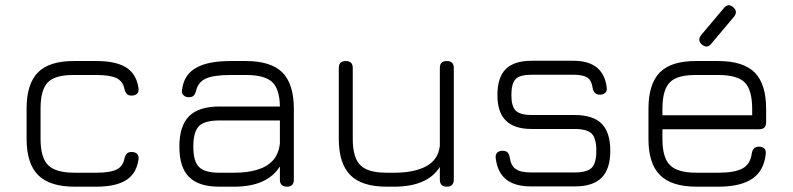

<svg xmlns="http://www.w3.org/2000/svg" viewBox="-20 -702 2981 722"><path d="M342.5 0C342.5 0 260.5 0 260.5 0C198 0 152.5 -14.5 123.5 -43.5C94.5 -72.5 80 -118 80 -180.5C80 -180.5 80 -180.5 80 -180.5C80 -180.5 80 -293.5 80 -293.5C80 -356 94.5 -401.5 123.5 -430.5C152 -459 198 -473 260.5 -472.5C260.5 -472.5 260.5 -472.5 260.5 -472.5C260.5 -472.5 342.5 -472.5 342.5 -472.5C391.5 -472.5 429 -464.5 455 -448C480.5 -431.5 496 -405.5 501 -370C501 -370 501 -370 501 -370C502 -361 500 -354 495.5 -349.5C490.5 -345 483.5 -342.5 475 -342.5C475 -342.5 475 -342.5 475 -342.5C467 -342.5 461 -344.5 457 -349C453 -353 450 -359 448 -367C448 -367 448 -367 448 -367C444.5 -386.5 434.5 -400 418.5 -408C402.5 -416 377 -420 342.5 -420C342.5 -420 342.5 -420 342.5 -420C342.5 -420 260.5 -420 260.5 -420C213 -420.5 179.5 -412 161 -393.5C142 -375 132.5 -341.5 132.5 -293.5C132.5 -293.5 132.5 -293.5 132.5 -293.5C132.5 -293.5 132.5 -180.5 132.5 -180.5C132.5 -133 142 -99.5 161 -81C179.5 -62 213 -52.5 260.5 -52.5C260.5 -52.5 260.5 -52.5 260.5 -52.5C260.5 -52.5 342.5 -52.5 342.5 -52.5C377 -52.5 402.5 -56.5 418.5 -64.5C434.5 -72.5 444.5 -86.5 448 -106C448 -106 448 -106 448 -106C450 -114 453 -120 457 -124.5C461 -128.5 467 -130.5 475 -130.5C475 -130.5 475 -130.5 475 -130.5C483.5 -130.5 490.5 -128 495.5 -123.5C500 -118.5 502 -111.5 501 -103C501 -103 501 -103 501 -103C496 -67.5 480.5 -41.5 455 -25C429 -8.5 391.5 0 342.5 0C342.5 0 342.5 0 342.5 0Z M861 0C861 0 805 0 805 0C753 0 715 -12 691 -36.5C666.5 -60.5 654.5 -98.5 654.5 -150.5C654.5 -150.5 654.5 -150.5 654.5 -150.5C654.5 -202.5 666.5 -240.5 691 -265C715.5 -289.5 753.5 -301.5 805 -301.5C805 -301.5 805 -301.5 805 -301.5C805 -301.5 1032.5 -301.5 1032.5 -301.5C1032 -345.5 1022 -376.5 1003 -394C983.5 -411.5 951 -420 905 -420C905 -420 905 -420 905 -420C905 -420 847 -420 847 -420C804.5 -420 773.5 -415.5 754 -406.5C734.5 -397.5 722 -382 717.5 -360.5C717.5 -360.5 717.5 -360.5 717.5 -360.5C715 -352 712 -346 708.5 -342.5C704.5 -338.5 698.5 -336.5 690 -336.5C690 -336.5 690 -336.5 690 -336.5C681.5 -336.5 674.5 -339 670 -344C665 -348.5 663 -355 664.5 -363.5C664.5 -363.5 664.5 -363.5 664.5 -363.5C669 -401.5 686 -429 716.5 -446.5C746.5 -464 790 -472.5 847 -472.5C847 -472.5 847 -472.5 847 -472.5C847 -472.5 905 -472.5 905 -472.5C967.5 -472.5 1013 -458 1042 -429.5C1070.5 -400.5 1085 -355 1085 -292.5C1085 -292.5 1085 -292.5 1085 -292.5C1085 -292.5 1085 -26.5 1085 -26.5C1085 -9 1076.5 0 1059 0C1059 0 1059 0 1059 0C1041.5 0 1032.5 -9 1032.5 -26.5C1032.5 -26.5 1032.5 -26.5 1032.5 -26.5C1032.5 -26.5 1032.5 -76 1032.5 -76C1000.5 -25.5 943.5 0 861 0C861 0 861 0 861 0ZM805 -52.5C805 -52.5 805 -52.5 805 -52.5C805 -52.5 861 -52.5 861 -52.5C893.5 -52.5 922 -56 946.5 -63.5C971 -70.5 990.5 -82 1005.5 -98C1020.5 -114 1029.5 -135.5 1032.5 -162C1032.5 -162 1032.5 -162 1032.5 -162C1032.5 -162 1032.5 -249 1032.5 -249C1032.5 -249 805 -249 805 -249C768 -249 742.5 -242 728.5 -228C714 -213.5 707 -188 707 -150.5C707 -150.5 707 -150.5 707 -150.5C707 -113.5 714 -88 728.5 -74C742.5 -59.5 768 -52.5 805 -52.5Z M1660 -472.5C1660 -472.5 1660 -472.5 1660 -472.5C1677.5 -472.5 1686.5 -464 1686.5 -446.5C1686.5 -446.5 1686.5 -446.5 1686.5 -446.5C1686.5 -446.5 1686.5 -26.5 1686.5 -26.5C1686.5 -9 1677.5 0 1660 0C1660 0 1660 0 1660 0C1642.5 0 1634 -9 1634 -26.5C1634 -26.5 1634 -26.5 1634 -26.5C1634 -26.5 1634 -74 1634 -74C1602.5 -24.5 1545 0 1462 0C1462 0 1462 0 1462 0C1462 0 1434 0 1434 0C1371.5 0 1326 -14.5 1297.5 -43.5C1268.5 -72.5 1254 -118 1254 -180.5C1254 -180.5 1254 -180.5 1254 -180.5C1254 -180.5 1254 -446.5 1254 -446.5C1254 -464 1262.5 -472.5 1280 -472.5C1280 -472.5 1280 -472.5 1280 -472.5C1297.5 -472.5 1306.5 -464 1306.5 -446.5C1306.5 -446.5 1306.5 -446.5 1306.5 -446.5C1306.5 -446.5 1306.5 -180.5 1306.5 -180.5C1306.5 -133 1316 -99.5 1335 -81C1353.5 -62 1386.5 -52.5 1434 -52.5C1434 -52.5 1434 -52.5 1434 -52.5C1434 -52.5 1462 -52.5 1462 -52.5C1513.5 -52.5 1554.5 -61 1584 -77.5C1613.5 -94 1630.5 -119.5 1634 -154C1634 -154 1634 -154 1634 -154C1634 -154 1634 -446.5 1634 -446.5C1634 -464 1642.5 -472.5 1660 -472.5Z M2141 -1C2141 -1 1977 -1 1977 -1C1936 -1 1904.5 -10 1883 -27.5C1861.5 -45 1848.5 -71.5 1844 -107.5C1844 -107.5 1844 -107.5 1844 -107.5C1843 -116 1845 -123 1849.5 -128C1854 -132.5 1861 -135 1870 -135C1870 -135 1870 -135 1870 -135C1878.5 -135 1884.5 -133 1889 -128.5C1893 -124 1895.5 -117.5 1897 -109C1897 -109 1897 -109 1897 -109C1900 -88.5 1907.5 -74 1920 -66C1932 -57.5 1951 -53.5 1977 -53.5C1977 -53.5 1977 -53.5 1977 -53.5C1977 -53.5 2141 -53.5 2141 -53.5C2172 -53.5 2193.5 -59.5 2205 -71C2216.5 -82.5 2222.5 -104 2222.5 -135C2222.5 -135 2222.5 -135 2222.5 -135C2222.5 -166.5 2216.5 -188 2205 -199.5C2193.5 -211 2172 -217 2141 -217C2141 -217 2141 -217 2141 -217C2141 -217 1979 -217 1979 -217C1935.5 -217 1903.5 -227.5 1882.5 -248.5C1861 -269 1850.5 -301 1850.5 -344.5C1850.5 -344.5 1850.5 -344.5 1850.5 -344.5C1850.5 -389 1861 -421.5 1882 -442.5C1903 -463 1935.5 -473.5 1979 -473.5C1979 -473.5 1979 -473.5 1979 -473.5C1979 -473.5 2136 -473.5 2136 -473.5C2211.5 -473.5 2253 -440 2261.5 -373.5C2261.5 -373.5 2261.5 -373.5 2261.5 -373.5C2263 -365 2261 -358 2256.5 -353.5C2251.5 -348.5 2244.5 -346 2236 -346C2236 -346 2236 -346 2236 -346C2227.5 -346 2221.5 -348 2217.5 -352.5C2213 -357 2210 -363 2208.5 -371.5C2208.5 -371.5 2208.5 -371.5 2208.5 -371.5C2206 -390 2199.5 -403 2188.5 -410.5C2177 -417.5 2159.5 -421 2136 -421C2136 -421 2136 -421 2136 -421C2136 -421 1979 -421 1979 -421C1950 -421 1930 -415.5 1919.5 -405C1908.5 -394.5 1903 -374 1903 -344.5C1903 -344.5 1903 -344.5 1903 -344.5C1903 -316 1908.5 -296.5 1919.5 -286C1930.5 -275 1950.5 -269.5 1979 -269.5C1979 -269.5 1979 -269.5 1979 -269.5C1979 -269.5 2141 -269.5 2141 -269.5C2187 -269.5 2221 -258.5 2242.5 -237C2264 -215 2275 -181 2275 -135C2275 -135 2275 -135 2275 -135C2275 -89.5 2264 -55.5 2242.5 -34C2221 -12 2187 -1 2141 -1C2141 -1 2141 -1 2141 -1Z M2619.5 -534.5C2619.5 -534.5 2619.5 -534.5 2619.5 -534.5C2607.5 -545 2606.5 -557 2616.5 -570C2616.5 -570 2616.5 -570 2616.5 -570C2616.5 -570 2702 -671.5 2702 -671.5C2713 -685 2725 -686 2737.5 -674.5C2737.5 -674.5 2737.5 -674.5 2737.5 -674.5C2749.5 -664 2750.5 -652.5 2740.5 -639.5C2740.5 -639.5 2740.5 -639.5 2740.5 -639.5C2740.5 -639.5 2655 -538 2655 -538C2644.5 -524.5 2632.5 -523.5 2619.5 -534.5ZM2835 -216C2835 -216 2471 -216 2471 -216C2471 -216 2471 -179.5 2471 -179.5C2471 -132.5 2480.5 -99.5 2499.5 -81C2518 -62 2551.5 -52.5 2599 -52.5C2599 -52.5 2599 -52.5 2599 -52.5C2599 -52.5 2681 -52.5 2681 -52.5C2723 -52.5 2753.5 -58 2773 -69C2792 -79.5 2803.5 -98.5 2807 -125C2807 -125 2807 -125 2807 -125C2808.5 -133.5 2811 -139.5 2815.5 -144C2819.5 -148.5 2826 -150.5 2834.5 -150.5C2834.5 -150.5 2834.5 -150.5 2834.5 -150.5C2843 -150.5 2850 -148 2854.5 -143.5C2859 -138.5 2860.5 -131.5 2859.5 -123C2859.5 -123 2859.5 -123 2859.5 -123C2855 -81 2838.5 -50 2809 -30C2779.5 -10 2737 0 2681 0C2681 0 2681 0 2681 0C2681 0 2599 0 2599 0C2536.5 0 2491 -14.5 2462 -43.5C2433 -72 2418.5 -117.5 2418.5 -179.5C2418.5 -179.5 2418.5 -179.5 2418.5 -179.5C2418.5 -179.5 2418.5 -292.5 2418.5 -292.5C2418.5 -355.5 2433 -401.5 2462 -430.5C2491 -459 2536.5 -473 2599 -472.5C2599 -472.5 2599 -472.5 2599 -472.5C2599 -472.5 2681 -472.5 2681 -472.5C2743.5 -472.5 2789 -458 2818 -429.5C2846.5 -400.5 2861 -355 2861 -292.5C2861 -292.5 2861 -292.5 2861 -292.5C2861 -292.5 2861 -242.5 2861 -242.5C2861 -225 2852.5 -216 2835 -216C2835 -216 2835 -216 2835 -216ZM2681 -420C2681 -420 2599 -420 2599 -420C2551.5 -420.5 2518 -411.5 2499.5 -393C2480.5 -374 2471 -340.5 2471 -292.5C2471 -292.5 2471 -292.5 2471 -292.5C2471 -292.5 2471 -268.5 2471 -268.5C2471 -268.5 2808.5 -268.5 2808.5 -268.5C2808.5 -268.5 2808.5 -292.5 2808.5 -292.5C2808.5 -340 2799 -373.5 2780.5 -392C2762 -410.5 2728.5 -420 2681 -420C2681 -420 2681 -420 2681 -420Z"/></svg>

Font: Jura-Fortis-Regular
Style: Regular
Weight: 500
Designer: Daniel Johnson, Alexei Vanyashin, Mirko Velimirovic
Foundry: Daniel Johnson
Version: ""